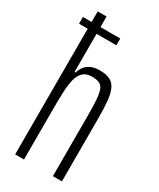

<svg xmlns="http://www.w3.org/2000/svg" viewBox="-191 -804 714 864"><g transform="rotate(30 166.0 -371.5)"><path d="M2 -653V-688H196V-653ZM47 0V-743H93V-455H98Q102 -469 111.5 -483.5Q121 -498 139.5 -508Q158 -518 189 -518Q222 -518 242 -508Q262 -498 272.5 -475Q283 -452 286.5 -415Q290 -378 290 -324V0H243V-312Q243 -366 240.5 -398.5Q238 -431 230.5 -448Q223 -465 208.5 -470.5Q194 -476 172 -476Q143 -476 126.5 -460.5Q110 -445 103 -416.5Q96 -388 94.5 -348Q93 -308 93 -261V0Z"/></g></svg>

Font: Saira UltraCondensed Light
Style: Regular
Weight: 300
Width: 1
Designer: Hector Gatti with collaboration of the Omnibus-Type team
Foundry: Omnibus-Type
Version: Version 1.101